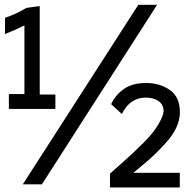

<svg xmlns="http://www.w3.org/2000/svg" viewBox="-20 -782 783 814"><path d="M83.5 -674.3Q46.4 -655.3 1 -637.7L1.5 -706.5Q50.3 -723.1 91.8 -748.5L148.4 -756.3V-381.3H214.8V-320.3H17.6V-383.3H83.5ZM157.7 -0.5H76.7L566.4 -761.7H646ZM682.6 -175.8Q638.7 -127 595 -90.8Q551.3 -54.7 545.4 -49.3H742.2V12.7H446.3V-45.9Q460 -58.1 503.2 -96.4Q546.4 -134.8 588.4 -176.8Q630.4 -218.8 651.6 -255.1Q672.9 -291.5 672.9 -308.6H673.8Q673.8 -338.4 652.3 -353.3Q630.9 -368.2 597.7 -368.2Q531.2 -368.2 496.6 -298.8L451.2 -340.3Q468.8 -378.9 504.9 -404.5Q541 -430.2 599.4 -430.2Q657.7 -430.2 700.2 -400.4Q742.7 -370.6 742.7 -306.2Q742.7 -241.7 682.6 -175.8Z"/></svg>

Font: Oxygen Mono
Style: Regular
Weight: 400
Designer: Vernon Adams
Foundry: Vernon Adams
Version: Version 0.201; ttfautohint (v0.8) -r 50 -G 200 -x